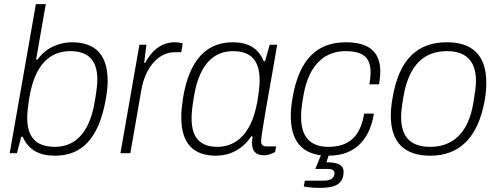

<svg xmlns="http://www.w3.org/2000/svg" viewBox="-20 -743 2415 931"><path d="M247 12C374 12 459 -68 493 -262C499 -295 502 -325 502 -351C502 -482 438 -538 328 -538C278 -538 207 -518 162 -454H155L202 -723H154L27 0H62L83 -80H90C118 -16 170 12 247 12ZM246 -31C153 -31 112 -80 112 -172C112 -196 115 -224 123 -274C156 -468 256 -495 321 -495C405 -495 452 -454 452 -357C452 -334 449 -307 439 -248C411 -81 330 -31 246 -31Z M564 0H612L666 -310C682 -402 739 -490 829 -490H859L866 -532C860 -535 844 -538 826 -538C749 -538 704 -477 684 -438H679L690 -526H656Z M1028 12C1091 12 1156 -17 1199 -83L1205 -80C1203 -69 1202 -58 1202 -49C1202 -11 1220 10 1260 10C1281 10 1301 1 1314 -6L1319 -33H1272C1254 -33 1246 -42 1246 -58C1246 -89 1289 -323 1304 -410L1324 -526H1288L1265 -446H1259C1232 -510 1184 -538 1109 -538C984 -538 898 -457 867 -265C862 -232 859 -201 859 -175C859 -44 920 12 1028 12ZM1035 -31C953 -31 909 -72 909 -169C909 -192 911 -219 921 -278C949 -445 1027 -495 1110 -495C1200 -495 1239 -446 1239 -354C1239 -330 1236 -302 1228 -252C1196 -64 1098 -31 1035 -31Z M1532 168C1609 168 1646 147 1646 90C1646 53 1611 44 1563 44L1573 12C1716 12 1776 -84 1793 -192H1746C1729 -93 1683 -31 1572 -31C1491 -31 1440 -73 1440 -175C1440 -197 1441 -221 1451 -278C1479 -443 1566 -495 1655 -495C1741 -495 1777 -464 1777 -392C1777 -375 1775 -355 1771 -334H1818C1822 -356 1824 -377 1824 -396C1824 -481 1781 -538 1657 -538C1513 -538 1430 -450 1399 -271C1393 -238 1390 -208 1390 -181C1390 -61 1442 -2 1536 10L1509 76H1568C1592 76 1602 84 1602 96C1602 118 1587 133 1550 133H1458L1453 161C1472 166 1505 168 1532 168Z M2066 12C2204 12 2297 -71 2330 -255C2336 -287 2338 -316 2338 -342C2338 -476 2270 -538 2147 -538C2006 -538 1916 -458 1884 -271C1878 -238 1875 -208 1875 -182C1875 -50 1944 12 2066 12ZM2066 -31C1977 -31 1925 -73 1925 -176C1925 -197 1927 -221 1937 -278C1964 -433 2041 -495 2147 -495C2235 -495 2288 -452 2288 -350C2288 -328 2285 -304 2276 -248C2251 -93 2172 -31 2066 -31Z"/></svg>

Font: Archivo Thin
Style: Italic
Weight: 100
Italic angle: -10°
Designer: Hector Gatti
Foundry: Omnibus-Type
Version: Version 2.001